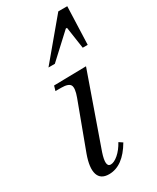

<svg xmlns="http://www.w3.org/2000/svg" viewBox="-188 -765 682 835"><g transform="rotate(-30 153.0 -348.0)"><path d="M99 14Q57 14 46.5 -19Q36 -52 58 -113L144 -344Q159 -385 151 -400.5Q143 -416 106 -416H77L84 -440L246 -443L120 -85Q98 -19 126 -19Q143 -19 164.5 -37.5Q186 -56 203 -87L221 -75Q169 14 99 14ZM102 -520 261 -710H306L299 -520H274L258 -629H252L134 -520Z"/></g></svg>

Font: Baskervville
Style: Italic
Weight: 400
Italic angle: -18°
Designer: ANRT
Foundry: ANRT
Version: Version 1.100